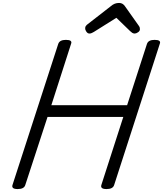

<svg xmlns="http://www.w3.org/2000/svg" viewBox="-20 -1271 1108 1305"><path d="M100 14Q56 14 65 -14L376 -973Q381 -987 394 -993.5Q407 -1000 428 -1000Q474 -1000 463 -973L329 -556H844L979 -973Q984 -987 997 -993.5Q1010 -1000 1031 -1000Q1077 -1000 1066 -973L756 -14Q752 0 739 7Q726 14 704 14Q660 14 669 -14L818 -476H303L152 -14Q148 0 135 7Q122 14 100 14ZM588 -1043Q576 -1043 567.5 -1055Q559 -1067 559 -1078Q559 -1088 562.5 -1093Q566 -1098 570 -1102L732 -1228Q747 -1241 760.5 -1246Q774 -1251 790 -1251Q803 -1251 813.5 -1244.5Q824 -1238 832 -1225L924 -1095Q929 -1088 930 -1082.5Q931 -1077 931 -1072Q931 -1060 918 -1051.5Q905 -1043 896 -1043Q886 -1043 878.5 -1048Q871 -1053 864 -1060L771 -1150L618 -1054Q611 -1050 603.5 -1046.5Q596 -1043 588 -1043Z"/></svg>

Font: Playwrite SK
Style: Regular
Weight: 400
Designer: Veronika Burian, José Scaglione
Foundry: TypeTogether
Version: Version 1.002